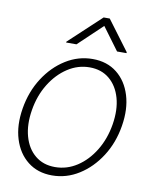

<svg xmlns="http://www.w3.org/2000/svg" viewBox="-84 -804 696 878"><g transform="rotate(10 263.5 -365.0)"><path d="M217.8 11.7Q151.4 11.7 105.2 -24.7Q59.1 -61 39.6 -123.8Q20 -186.5 33.2 -266.6Q46.4 -346.7 86.7 -409.4Q127 -472.2 185.1 -508.5Q243.2 -544.9 310.1 -544.9Q377 -544.9 422.9 -508.5Q468.8 -472.2 488 -409.2Q507.3 -346.2 494.1 -266.6Q481 -186.5 440.7 -123.8Q400.4 -61 342.5 -24.7Q284.7 11.7 217.8 11.7ZM224.6 -28.3Q279.8 -28.3 326.9 -59.1Q374 -89.8 407 -143.8Q439.9 -197.8 451.2 -266.6Q462.4 -335.4 447.3 -389.2Q432.1 -442.9 395 -473.9Q357.9 -504.9 303.2 -504.9Q248.5 -504.9 201.2 -473.9Q153.8 -442.9 120.6 -389.2Q87.4 -335.4 76.2 -266.6Q64.9 -197.8 80.1 -143.8Q95.2 -89.8 132.6 -59.1Q169.9 -28.3 224.6 -28.3ZM413.1 -598.1 335.4 -703.1 224.6 -598.1H176.3L177.2 -602.1L325.7 -740.7H354L457.5 -602.1L456.5 -598.1Z"/></g></svg>

Font: Inter Display Extra Light
Style: Italic
Weight: 200
Italic angle: -9.39999°
Designer: Rasmus Andersson
Foundry: rsms
Version: Version 4.000;git-4fc901f